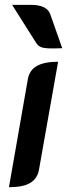

<svg xmlns="http://www.w3.org/2000/svg" viewBox="-20 -764 277 793"><path d="M95 -437Q102 -475 133 -492Q164 -509 220 -509L141 -63Q135 -28 106.5 -9.5Q78 9 17 9ZM194 -564Q164 -564 150.5 -569Q137 -574 128 -589L30 -744H107Q175 -744 188 -704L237 -565Q220 -564 194 -564Z"/></svg>

Font: K2D SemiBold
Style: Italic
Weight: 600
Italic angle: -10°
Designer: Katatrad Aksorn Co.,Ltd.
Foundry: Cadson Demak Co.,Ltd.
Version: Version 1.000; ttfautohint (v1.6)